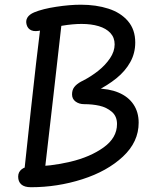

<svg xmlns="http://www.w3.org/2000/svg" viewBox="-20 -769 660 816"><path d="M57.2 -18.3Q57.2 -38 72.3 -49.8Q87.5 -61.5 111.5 -61.5Q194.3 -61.5 279 -81.6Q363.7 -101.7 420.5 -142.6Q477.3 -183.5 477.3 -241.8Q477.3 -275 455.2 -293.9Q433 -312.8 402.8 -319.6Q372.7 -326.3 338 -326.3Q316.2 -326.3 301.2 -337.4Q286.2 -348.5 286.2 -368Q286.2 -386.7 295.8 -399.2Q305.5 -411.7 324.7 -422.3Q329.2 -424.7 333.2 -426.5Q367.2 -444 397.5 -468Q427.8 -492 447.5 -521.2Q467.2 -550.3 467.2 -580.5Q467.2 -609.2 449.1 -628.8Q431 -648.3 399.3 -657.8Q367.7 -667.3 326.5 -667.3Q289.5 -667.3 244.1 -659.7Q198.7 -652 157.8 -640.8Q129.8 -633.2 114 -639.8Q98.2 -646.3 93.3 -663.5Q88.3 -680.7 96.4 -694.2Q104.5 -707.7 125.3 -716.5Q161.5 -731.5 219 -740.2Q276.5 -749 323.5 -749Q388.5 -749 440.7 -732.2Q492.8 -715.5 523.8 -679.4Q554.8 -643.3 554.8 -588.3Q554.8 -542.7 533.4 -504.5Q512 -466.3 474.7 -436.2Q437.3 -406 386.3 -380.5V-392.8Q442.7 -392.8 483.9 -375.5Q525.2 -358.2 547.2 -325.4Q569.3 -292.7 569.3 -247.5Q569.3 -165.8 502.4 -103.4Q435.5 -41 329.7 -7.2Q223.8 26.7 111.5 26.7Q83.8 26.7 70.5 14.8Q57.2 3 57.2 -18.3ZM84.3 -51.5Q95 -151.2 111.7 -306.3Q122.2 -401.3 133.3 -499.8Q144.5 -598.2 153.3 -666.8Q159.8 -715 201.7 -715Q222.3 -715 233 -702.2Q243.7 -689.3 241.5 -667Q230.7 -570.7 207.3 -365Q184 -159.3 171 -50Q168.7 -29.7 164 -16.8Q159.3 -4 149.9 3.9Q140.5 11.8 124.5 11.8Q109 11.8 99.4 4.2Q89.8 -3.3 86 -17.4Q82.2 -31.5 84.3 -51.5Z"/></svg>

Font: Monaspace Radon Var
Style: Regular
Weight: 400
Designer: Riley Cran and the Lettermatic Team
Version: Version 1.000 (Monaspace Radon Var)